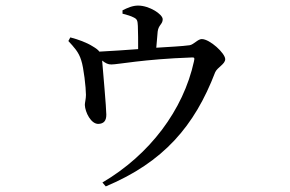

<svg xmlns="http://www.w3.org/2000/svg" viewBox="-20 -599 1040 688"><path d="M419 -550C434 -546 449 -542 460 -536C472 -530 473 -524 474 -506C475 -486 475 -448 475 -423C432 -420 379 -416 336 -414C332 -420 324 -426 312 -433C290 -447 259 -458 232 -465L225 -452C245 -430 262 -413 271 -383C280 -357 288 -284 288 -259C288 -245 284 -231 284 -223C285 -197 306 -154 333 -155C351 -156 361 -165 361 -188C361 -211 349 -346 346 -382C359 -372 367 -368 379 -368C403 -368 495 -387 665 -393C677 -394 678 -392 675 -379C637 -205 517 -45 347 55L359 69C566 -18 677 -147 751 -340C759 -358 787 -369 787 -387C787 -408 732 -459 703 -459C689 -459 675 -440 660 -437C632 -433 585 -431 540 -428L545 -486C548 -510 563 -512 563 -530C563 -548 515 -579 475 -579C455 -579 437 -571 419 -562Z"/></svg>

Font: Noto Serif HK Medium
Style: Regular
Weight: 500
Designer: Ryoko NISHIZUKA 西塚涼子 (kana & ideographs); Frank Grießhammer (Latin, Greek & Cyrillic); Wenlong ZHANG 张文龙 (bopomofo); San
Foundry: Adobe
Version: Version 2.001;hotconv 1.1.0;makeotfexe 2.6.0